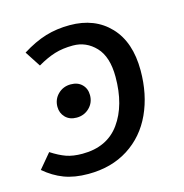

<svg xmlns="http://www.w3.org/2000/svg" viewBox="-87 -620 681 712"><g transform="rotate(-15 253.5 -263.5)"><path d="M453 -309Q453 -217 419.5 -144Q386 -71 321 -29.5Q256 12 167 12Q114 12 74.5 -3Q35 -18 0 -48L47 -104Q78 -84 103.5 -75Q129 -66 165 -66Q260 -66 308.5 -133.5Q357 -201 357 -310Q357 -387 321 -425Q285 -463 234 -463Q195 -463 164 -453.5Q133 -444 97 -423L58 -483Q106 -513 149 -526Q192 -539 242 -539Q338 -539 395.5 -478.5Q453 -418 453 -309ZM120 -258Q120 -287 140 -306.5Q160 -326 189 -326Q216 -326 232 -310Q248 -294 248 -269Q248 -240 228 -220.5Q208 -201 179 -201Q152 -201 136 -217.5Q120 -234 120 -258Z"/></g></svg>

Font: FiraGO
Style: Italic
Weight: 400
Italic angle: -8°
Designer: bBox Type GmbH
Foundry: bBox Type GmbH
Version: Version 1.001